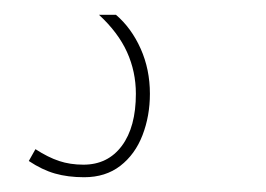

<svg xmlns="http://www.w3.org/2000/svg" viewBox="-20 -20 360 260"><path d="M19 198 28 182Q45 193 60 198Q75 203 93 203Q126 203 145 177.5Q164 152 164 107Q164 77 152 50.5Q140 24 114 0H137Q158 18 170.5 46Q183 74 183 107Q183 137 173 163Q163 189 143 204.5Q123 220 94 220Q72 220 54.5 215Q37 210 19 198Z"/></svg>

Font: Georama ExtraCondensed Thin Thin
Style: Italic
Weight: 250
Italic angle: -9°
Version: Version 1.001